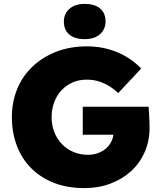

<svg xmlns="http://www.w3.org/2000/svg" viewBox="-20 -956 828 986"><path d="M41 -354Q41 -433 68.5 -499.5Q96 -566 148 -615Q200 -664 270.5 -691Q341 -718 427 -718Q486 -718 538.5 -703Q591 -688 633 -662Q675 -636 705 -604L587 -478Q565 -499 540.5 -514Q516 -529 487.5 -538Q459 -547 424 -547Q385 -547 352.5 -532.5Q320 -518 296 -492.5Q272 -467 258.5 -431.5Q245 -396 245 -354Q245 -313 259 -277.5Q273 -242 298 -216Q323 -190 357.5 -175.5Q392 -161 432 -161Q460 -161 484 -170Q508 -179 525.5 -194.5Q543 -210 553 -231.5Q563 -253 563 -278V-306L589 -264H405V-408H743Q744 -397 745.5 -374.5Q747 -352 747.5 -330Q748 -308 748 -299Q748 -232 723 -175Q698 -118 653 -77Q608 -36 547 -13Q486 10 413 10Q326 10 257 -17Q188 -44 139.5 -93Q91 -142 66 -209Q41 -276 41 -354ZM308 -846Q308 -885 336.5 -910.5Q365 -936 415 -936Q466 -936 494 -912.5Q522 -889 522 -846Q522 -806 493.5 -780.5Q465 -755 415 -755Q364 -755 336 -778.5Q308 -802 308 -846Z"/></svg>

Font: Mach ExtraBold
Style: Regular
Weight: 800
Version: Version 1.002